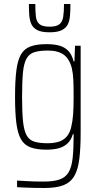

<svg xmlns="http://www.w3.org/2000/svg" viewBox="-20 -738 495 957"><path d="M202 199Q175 199 150.5 198.5Q126 198 105 197Q84 196 65 195V162Q86 163 107.5 164.5Q129 166 152 166.5Q175 167 198 167Q248 167 277.5 156.5Q307 146 322 120.5Q337 95 342 50.5Q347 6 347 -61V-69H343Q335 -41 317.5 -24Q300 -7 274 0.5Q248 8 212 8Q163 8 132 -3.5Q101 -15 84.5 -44Q68 -73 61.5 -124.5Q55 -176 55 -255Q55 -335 61.5 -386.5Q68 -438 84.5 -466.5Q101 -495 132 -506.5Q163 -518 212 -518Q248 -518 274.5 -511Q301 -504 319.5 -485.5Q338 -467 347 -432H351L354 -510H382V-79Q382 0 375.5 53.5Q369 107 350.5 139Q332 171 296.5 185Q261 199 202 199ZM219 -24Q268 -24 296.5 -43Q325 -62 335 -105Q342 -134 344.5 -169Q347 -204 347 -255Q347 -307 345.5 -340Q344 -373 338 -398Q326 -445 297.5 -465.5Q269 -486 219 -486Q177 -486 151.5 -478Q126 -470 112.5 -446.5Q99 -423 94.5 -377Q90 -331 90 -255Q90 -177 95 -131Q100 -85 113.5 -62Q127 -39 152.5 -31.5Q178 -24 219 -24ZM227 -577Q188 -577 167 -587.5Q146 -598 137 -616.5Q128 -635 126 -661Q124 -687 124 -718H156Q156 -680 159 -655Q162 -630 177 -617.5Q192 -605 227 -605Q261 -605 276 -617Q291 -629 295 -654Q299 -679 299 -718H331Q331 -687 329 -661Q327 -635 318 -616.5Q309 -598 287.5 -587.5Q266 -577 227 -577Z"/></svg>

Font: Saira Condensed Thin
Style: Regular
Weight: 250
Width: 3
Designer: Hector Gatti with collaboration of the Omnibus-Type team
Foundry: Omnibus-Type
Version: Version 1.101